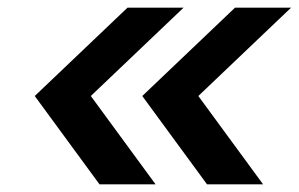

<svg xmlns="http://www.w3.org/2000/svg" viewBox="-20 -506 778 500"><path d="M519.1 -26H665.1L496.5 -256L738 -486H592L350.5 -256ZM239.1 -26H385.1L216.5 -256L458 -486H312L70.5 -256Z"/></svg>

Font: Fog Sans
Style: It
Weight: 700
Foundry: Intel Corporation
Version: Version 1.00